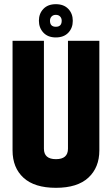

<svg xmlns="http://www.w3.org/2000/svg" viewBox="-20 -888 535 918"><path d="M305 -693H455V-169Q455 -87 402.5 -38.5Q350 10 247.5 10Q145 10 92.5 -38Q40 -86 40 -169V-693H190V-177Q190 -127 247.5 -127Q305 -127 305 -177ZM275 -789Q275 -801 267.5 -809Q260 -817 247 -817Q234 -817 226.5 -809Q219 -801 219 -789Q219 -760 247 -760Q275 -760 275 -789ZM187.5 -732Q166 -755 166 -789Q166 -823 187.5 -845.5Q209 -868 247 -868Q285 -868 306.5 -845.5Q328 -823 328 -788.5Q328 -754 306.5 -731.5Q285 -709 247 -709Q209 -709 187.5 -732Z"/></svg>

Font: Khand
Style: Bold
Weight: 700
Designer: Devanagari: Sanchit Sawaria, Jyotish Sonowal; Latin: Satya Rajpurohit
Foundry: Indian Type Foundry
Version: Version 1.101;PS 1.0;hotconv 1.0.78;makeotf.lib2.5.61930; tt